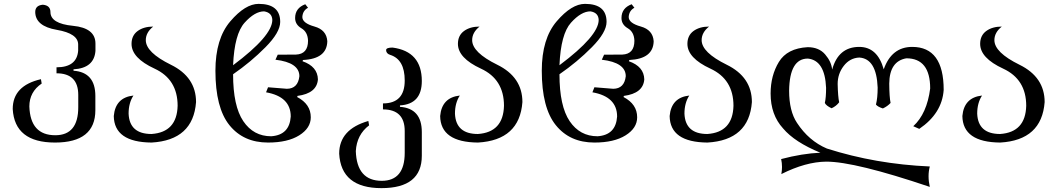

<svg xmlns="http://www.w3.org/2000/svg" viewBox="-20 -723 5441 987"><path d="M262.7 9.8Q55.2 9.8 45.4 -162.6Q45.4 -282.7 190.4 -315.9L194.3 -293.5Q130.9 -250.5 130.9 -175.8Q135.7 -27.8 264.2 -27.8Q382.3 -27.8 382.3 -171.9V-234.9Q382.3 -346.2 270.5 -346.2V-377Q375 -377 381.8 -462.4V-494.1Q381.8 -550.8 272 -569.6Q162.1 -588.4 161.1 -661.1Q161.1 -695.3 200.2 -698.7Q239.3 -695.3 239.3 -661.1Q239.3 -601.6 355 -590.3Q470.7 -579.1 470.7 -499V-461.4Q463.9 -372.6 357.9 -366.7V-359.4Q470.2 -351.6 470.2 -229.5V-156.7Q470.2 9.8 262.7 9.8Z M759.3 9.8Q566.9 8.3 564.9 -126.5Q573.2 -221.7 666 -231.9Q641.1 -193.8 641.1 -138.7Q645.5 -34.2 758.8 -34.2Q889.6 -43 893.1 -179.2Q893.1 -315.4 774.7 -370.1Q656.2 -424.8 656.2 -497.6Q656.2 -540.5 687.5 -563.5Q718.8 -586.4 767.6 -586.4Q729.5 -556.2 729.5 -516.6Q729.5 -453.6 858.6 -390.1Q987.8 -326.7 987.8 -198.2Q973.1 -2.4 759.3 9.8Z M1357.9 9.8Q1231.4 9.8 1159.4 -79.6Q1087.4 -168.9 1087.4 -359.4Q1087.4 -523.9 1164.1 -613.5Q1240.7 -703.1 1309.6 -703.1Q1420.4 -703.1 1420.4 -610.4Q1420.4 -556.6 1344.7 -480.2Q1269 -403.8 1178.2 -341.3Q1178.2 -177.7 1230.7 -100.1Q1283.2 -22.5 1374 -22.5Q1468.3 -28.8 1474.6 -124Q1474.6 -226.1 1347.7 -248.5L1357.9 -274.4L1454.6 -266.6Q1511.7 -267.1 1519 -331.1Q1519 -401.4 1396 -416L1407.7 -441.9L1501 -442.4Q1563.5 -444.8 1563.5 -513.7Q1562 -558.6 1529.5 -577.6Q1497.1 -596.7 1497.1 -630.4Q1497.1 -681.6 1549.3 -701.2L1563.5 -683.1Q1536.1 -668.5 1534.2 -635.7Q1534.2 -604 1596.4 -586.7Q1658.7 -569.3 1662.6 -511.2Q1660.6 -420.4 1537.6 -414.6L1535.2 -408.2Q1612.8 -380.9 1614.3 -314.9Q1608.9 -243.2 1509.3 -230L1507.8 -224.1Q1577.6 -187.5 1577.6 -120.1Q1577.6 -64.5 1518.3 -27.3Q1459 9.8 1357.9 9.8ZM1178.2 -387.7Q1379.9 -538.6 1379.9 -620.6Q1378.4 -658.2 1337.4 -664.6Q1290 -664.6 1237.5 -606.4Q1185.1 -548.3 1178.2 -387.7Z M1940.9 244.1Q1733.4 244.1 1723.6 66.9Q1723.6 -58.1 1873.5 -101.1L1877.4 -78.6Q1814 -30.8 1809.1 53.7Q1814 206.5 1942.4 206.5Q2060.5 206.5 2060.5 62.5V-49.3Q2060.5 -160.6 1948.7 -160.6V-191.4Q2060.5 -191.4 2060.5 -309.1Q2060.5 -417.5 1985.8 -440.9Q1965.3 -447.3 1964.8 -465.3Q1964.8 -478.5 1998 -478.5Q2148.4 -458.5 2148.4 -306.6Q2148.4 -187.5 2036.1 -181.2V-173.8Q2148.4 -166 2148.4 -43.9V77.6Q2148.4 244.1 1940.9 244.1Z M2437 9.8Q2244.6 8.3 2242.7 -126.5Q2251 -221.7 2343.8 -231.9Q2318.8 -193.8 2318.8 -138.7Q2323.2 -34.2 2436.5 -34.2Q2567.4 -43 2570.8 -179.2Q2570.8 -315.4 2452.4 -370.1Q2334 -424.8 2334 -497.6Q2334 -540.5 2365.2 -563.5Q2396.5 -586.4 2445.3 -586.4Q2407.2 -556.2 2407.2 -516.6Q2407.2 -453.6 2536.4 -390.1Q2665.5 -326.7 2665.5 -198.2Q2650.9 -2.4 2437 9.8Z M3035.6 9.8Q2909.2 9.8 2837.2 -79.6Q2765.1 -168.9 2765.1 -359.4Q2765.1 -523.9 2841.8 -613.5Q2918.5 -703.1 2987.3 -703.1Q3098.1 -703.1 3098.1 -610.4Q3098.1 -556.6 3022.5 -480.2Q2946.8 -403.8 2856 -341.3Q2856 -177.7 2908.4 -100.1Q2960.9 -22.5 3051.8 -22.5Q3146 -28.8 3152.3 -124Q3152.3 -226.1 3025.4 -248.5L3035.6 -274.4L3132.3 -266.6Q3189.5 -267.1 3196.8 -331.1Q3196.8 -401.4 3073.7 -416L3085.4 -441.9L3178.7 -442.4Q3241.2 -444.8 3241.2 -513.7Q3239.7 -558.6 3207.3 -577.6Q3174.8 -596.7 3174.8 -630.4Q3174.8 -681.6 3227.1 -701.2L3241.2 -683.1Q3213.9 -668.5 3211.9 -635.7Q3211.9 -604 3274.2 -586.7Q3336.4 -569.3 3340.3 -511.2Q3338.4 -420.4 3215.3 -414.6L3212.9 -408.2Q3290.5 -380.9 3292 -314.9Q3286.6 -243.2 3187 -230L3185.5 -224.1Q3255.4 -187.5 3255.4 -120.1Q3255.4 -64.5 3196 -27.3Q3136.7 9.8 3035.6 9.8ZM2856 -387.7Q3057.6 -538.6 3057.6 -620.6Q3056.2 -658.2 3015.1 -664.6Q2967.8 -664.6 2915.3 -606.4Q2862.8 -548.3 2856 -387.7Z M3616.7 9.8Q3424.3 8.3 3422.4 -126.5Q3430.7 -221.7 3523.4 -231.9Q3498.5 -193.8 3498.5 -138.7Q3502.9 -34.2 3616.2 -34.2Q3747.1 -43 3750.5 -179.2Q3750.5 -315.4 3632.1 -370.1Q3513.7 -424.8 3513.7 -497.6Q3513.7 -540.5 3544.9 -563.5Q3576.2 -586.4 3625 -586.4Q3586.9 -556.2 3586.9 -516.6Q3586.9 -453.6 3716.1 -390.1Q3845.2 -326.7 3845.2 -198.2Q3830.6 -2.4 3616.7 9.8Z M4759.8 237.8Q4375.5 107.9 4227.5 107.9Q4121.6 108.9 3996.6 171.9Q4000 153.3 4000 135.3Q4000 114.7 3995.6 94.7Q4104.5 65.9 4197.3 62Q4064.9 7.8 4005.4 -63Q3941.4 -132.8 3941.4 -242.2Q3941.4 -334.5 3983.9 -404.5Q4026.4 -474.6 4131.8 -480.5Q4189.9 -480.5 4221.9 -443.1Q4253.9 -405.8 4257.8 -365.2Q4289.6 -481.9 4397 -481.9Q4490.7 -481.9 4522.9 -366.7Q4563.5 -481.9 4669.4 -481.9Q4831.1 -481.9 4831.1 -260.7Q4822.8 -140.1 4705.6 -60.5L4674.8 -74.2Q4745.1 -138.7 4761.7 -268.1Q4761.7 -423.3 4639.2 -423.3Q4552.2 -408.2 4551.3 -293Q4551.8 -224.1 4558.1 -193.8Q4542.5 -176.8 4518.6 -165.5Q4492.2 -173.8 4482.9 -185.5Q4491.7 -219.2 4491.7 -272.9Q4485.8 -421.9 4397 -427.2Q4348.6 -424.8 4317.4 -384.3Q4286.1 -343.8 4286.1 -291.5Q4287.6 -224.6 4293.9 -197.3Q4278.8 -177.2 4254.9 -166.5Q4227.1 -179.2 4220.2 -193.8Q4226.6 -221.7 4226.6 -271.5Q4220.7 -413.1 4132.8 -421.9Q4038.6 -421.9 4036.6 -256.8Q4036.6 -151.9 4077.1 -91.3Q4137.7 1 4230.5 40.5Q4481.4 120.6 4759.8 132.8Q4753.4 156.7 4753.4 183.1Q4753.4 209.5 4759.8 237.8Z M5121.6 9.8Q4929.2 8.3 4927.2 -126.5Q4935.5 -221.7 5028.3 -231.9Q5003.4 -193.8 5003.4 -138.7Q5007.8 -34.2 5121.1 -34.2Q5252 -43 5255.4 -179.2Q5255.4 -315.4 5137 -370.1Q5018.6 -424.8 5018.6 -497.6Q5018.6 -540.5 5049.8 -563.5Q5081.1 -586.4 5129.9 -586.4Q5091.8 -556.2 5091.8 -516.6Q5091.8 -453.6 5220.9 -390.1Q5350.1 -326.7 5350.1 -198.2Q5335.4 -2.4 5121.6 9.8Z"/></svg>

Font: Kelvinch
Style: Regular
Weight: 400
Designer: Paul James MIller
Foundry: High-Logic / Made with FontCreator
Version: Version 3.30 September 23, 2016